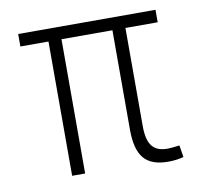

<svg xmlns="http://www.w3.org/2000/svg" viewBox="-64 -588 715 667"><g transform="rotate(-10 293.0 -254.5)"><path d="M477.5 9.8Q418.5 9.8 392.1 -21.5Q365.7 -52.7 365.7 -122.1V-473.6H186V0H140.1V-473.6H41V-517.6H525.4V-473.6H411.6V-127Q411.6 -78.6 428.5 -56.9Q445.3 -35.2 482.4 -35.2Q488.8 -35.2 499 -36.1Q509.3 -37.1 525.4 -39.1L532.2 2.9Q507.8 9.8 477.5 9.8Z"/></g></svg>

Font: Cascadia Code ExtraLight
Style: Regular
Weight: 200
Monospace: yes
Designer: Aaron Bell
Foundry: Saja Typeworks
Version: Version 2407.024; ttfautohint (v1.8.4)